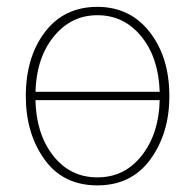

<svg xmlns="http://www.w3.org/2000/svg" viewBox="-20 -526 571 563"><path d="M55.7 -244.1Q55.7 -358.4 111.8 -432.1Q168 -505.9 265.6 -505.9Q361.3 -505.9 418.9 -432.1Q476.6 -358.4 476.6 -244.1Q476.6 -134.8 420.9 -58.6Q365.2 17.6 265.6 17.6Q165 17.6 110.4 -58.6Q55.7 -134.8 55.7 -244.1ZM448.2 -232.4H84Q85.9 -133.8 135.7 -69.8Q185.5 -5.9 265.6 -5.9Q345.7 -5.9 396 -70.3Q446.3 -134.8 448.2 -232.4ZM84 -256.8H448.2Q445.3 -356.4 394.5 -418.9Q343.8 -481.4 265.6 -481.4Q188.5 -481.4 137.7 -418.9Q86.9 -356.4 84 -256.8Z"/></svg>

Font: Gothic A1 Thin
Style: Regular
Weight: 250
Designer: HanYang I&C Co.,Ltd.
Foundry: HanYang I&C Co.,Ltd.
Version: Version 2.50